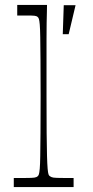

<svg xmlns="http://www.w3.org/2000/svg" viewBox="-20 -760 378 780"><path d="M36 0V-37Q51 -37 63 -37Q75 -37 85 -37Q111 -37 120 -38.5Q129 -40 133 -44Q136 -46 138 -52Q140 -58 141.5 -75Q143 -92 143.5 -126.5Q144 -161 144.5 -219.5Q145 -278 145 -370Q145 -459 144.5 -517Q144 -575 143.5 -609Q143 -643 141.5 -660Q140 -677 138 -683Q136 -689 133 -691Q129 -695 120 -696Q111 -697 88 -697Q80 -697 70.5 -697Q61 -697 50 -697V-740H171Q171 -728 170.5 -710.5Q170 -693 169.5 -666.5Q169 -640 169 -600Q169 -560 169 -503.5Q169 -447 169 -368Q169 -278 169.5 -219.5Q170 -161 171 -126.5Q172 -92 173.5 -75Q175 -58 177 -52Q179 -46 183 -44Q188 -40 197 -38.5Q206 -37 236 -37Q245 -37 255.5 -37Q266 -37 279 -37V0ZM259 -621H235L239 -739H287Z"/></svg>

Font: Ojuju Light
Style: Regular
Weight: 300
Designer: Chisaokwu Joboson, Mirko Velimirovic
Foundry: Udi Foundry
Version: Version 1.000